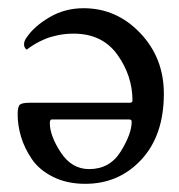

<svg xmlns="http://www.w3.org/2000/svg" viewBox="-20 -446 440 472"><path d="M189.5 5.9Q144.5 5.9 110.4 -11.2Q76.2 -28.3 58.1 -55.2Q40 -82 31.7 -109.9Q23.4 -137.7 23.4 -165Q23.4 -184.6 29.3 -189Q35.2 -193.4 52.7 -193.4H297.9Q305.7 -193.4 305.7 -198.2Q305.7 -259.8 268.6 -311.5Q231.4 -363.3 161.1 -363.3Q140.6 -363.3 122.1 -359.4Q103.5 -355.5 90.8 -350.1Q78.1 -344.7 68.8 -339.4Q59.6 -334 52.7 -329.1L45.9 -324.2Q44.9 -324.2 43.5 -325.7Q42 -327.1 40.5 -330.1Q39.1 -333 39.1 -336.9Q39.1 -345.7 45.9 -354.5Q64.5 -381.8 102.1 -403.8Q139.6 -425.8 185.5 -425.8Q266.6 -425.8 324.7 -364.7Q382.8 -303.7 382.8 -215.8Q382.8 -113.3 327.6 -53.7Q272.5 5.9 189.5 5.9ZM199.2 -30.3Q250 -30.3 276.9 -73.7Q303.7 -117.2 303.7 -146.5Q303.7 -152.3 297.9 -152.3H107.4Q102.5 -152.3 102.5 -143.6Q102.5 -112.3 129.4 -71.3Q156.2 -30.3 199.2 -30.3Z"/></svg>

Font: Crimson Text
Style: Roman
Weight: 400
Version: Version 0.13